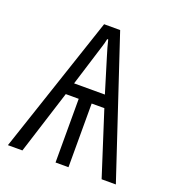

<svg xmlns="http://www.w3.org/2000/svg" viewBox="-104 -615 634 697"><g transform="rotate(20 213.5 -266.0)"><path d="M243 -532 420 0H365L286 -246H237V0H187V-246H137L59 0H3L181 -532ZM210 -485Q207 -469 202.5 -455.5Q198 -442 193 -425L152 -293H271L231 -424Q220 -459 214 -485Z"/></g></svg>

Font: Noto Sans Condensed Light
Style: Regular
Weight: 300
Width: 3
Designer: Monotype Design Team
Foundry: Monotype Imaging Inc.
Version: Version 2.013; ttfautohint (v1.8.4.7-5d5b)